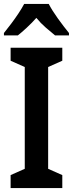

<svg xmlns="http://www.w3.org/2000/svg" viewBox="-24 -957 371 977"><path d="M293 0H30V-66L102 -98V-616L30 -648V-714H293V-648L221 -616V-98L293 -66ZM224 -937Q241 -904 270.5 -863Q300 -822 327 -789V-777H256Q235 -794 209 -816.5Q183 -839 161 -866Q137 -839 111.5 -815.5Q86 -792 67 -777H-4V-789Q13 -810 33 -836.5Q53 -863 70.5 -889.5Q88 -916 99 -937Z"/></svg>

Font: Noto Sans Malayalam Condensed SemiBold
Style: Regular
Weight: 600
Width: 3
Designer: Jelle Bosma - Monotype Design Team
Foundry: Monotype Imaging Inc.
Version: Version 2.104; ttfautohint (v1.8.4.7-5d5b)